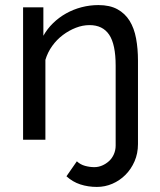

<svg xmlns="http://www.w3.org/2000/svg" viewBox="-20 -551 630 757"><path d="M362 186Q327 186 296.5 176Q266 166 242 144L283 85Q297 98 315.5 103Q334 108 352 108Q368 108 383 101.5Q398 95 410 84Q422 73 429 57Q436 41 436 23V-292Q436 -376 410.5 -414Q385 -452 333 -452Q306 -452 279 -441.5Q252 -431 228 -413Q204 -395 186 -370Q168 -345 159 -315V0H71V-522H151V-410Q166 -437 189 -459.5Q212 -482 240.5 -498Q269 -514 301.5 -522.5Q334 -531 368 -531Q413 -531 443 -514.5Q473 -498 491 -469Q509 -440 516.5 -399.5Q524 -359 524 -312V17Q524 54 510.5 85Q497 116 474.5 138.5Q452 161 423 173.5Q394 186 362 186Z"/></svg>

Font: Rising Sun
Style: Regular
Weight: 400
Designer: Matt McInerney, Pablo Impallari, Rodrigo Fuenzalida (Raleway font), Stephen Hutchings (Greek), Cristiano Sobral (main ch
Foundry: The Rising Sun Project Authors
Version: Version 4.327; ttfautohint (v1.8.4.7-5d5b-dirty)